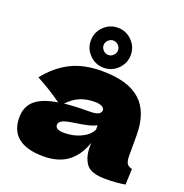

<svg xmlns="http://www.w3.org/2000/svg" viewBox="-143 -942 1028 1074"><g transform="rotate(20 370.5 -404.5)"><path d="M681 -166Q681 -132 689 -118Q697 -104 721 -98L717 -4Q685 1 661.5 3Q638 5 599 5Q513 5 485 -33.5Q457 -72 457 -132V-157Q428 -75 372.5 -35Q317 5 231 5Q131 5 80.5 -35Q30 -75 30 -154Q30 -219 73 -256Q116 -293 206 -307Q130 -361 54 -401Q114 -477 191 -516.5Q268 -556 378 -556Q532 -556 606.5 -489.5Q681 -423 681 -285ZM239 -312Q299 -319 389 -319Q426 -319 441 -328Q456 -337 456 -351Q456 -363 441 -371.5Q426 -380 399 -380Q348 -380 309 -363Q270 -346 239 -312ZM457 -236V-262Q433 -250 404 -243.5Q375 -237 334 -231L298 -225Q242 -214 242 -187Q242 -158 294 -158Q350 -158 395 -179.5Q440 -201 457 -236ZM259 -695Q259 -744 294 -779Q329 -814 378 -814Q427 -814 462 -779Q497 -744 497 -695Q497 -646 462 -611Q427 -576 378 -576Q329 -576 294 -611Q259 -646 259 -695ZM421 -695Q421 -712 408 -725Q395 -738 378 -738Q361 -738 348 -725Q335 -712 335 -695Q335 -678 348 -665Q361 -652 378 -652Q395 -652 408 -665Q421 -678 421 -695Z"/></g></svg>

Font: Dela Gothic One
Style: Regular
Weight: 400
Designer: aratakana
Foundry: aratakana
Version: Version 1.004